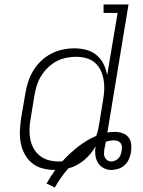

<svg xmlns="http://www.w3.org/2000/svg" viewBox="-20 -755 640 862"><path d="M226 87 189 69Q198 53 207.5 38Q217 23 228 8Q228 8 227.5 8Q227 8 226 8Q226 8 226 8Q226 8 226 8Q198 8 171 1Q144 -6 123.5 -23Q103 -40 90.5 -63.5Q78 -87 73 -114Q68 -141 69.5 -169Q71 -197 75 -226L94 -336Q98 -362 106.5 -388Q115 -414 129.5 -438Q144 -462 164.5 -481.5Q185 -501 210 -514Q235 -527 261.5 -532.5Q288 -538 314 -538Q342 -538 368 -531Q394 -524 414 -507Q434 -490 445.5 -466.5Q457 -443 461 -417L508 -697H445V-735H557L462 -160Q470 -161 478 -162Q486 -163 494 -163Q512 -163 529 -157.5Q546 -152 556.5 -139Q567 -126 569 -108Q571 -90 568 -72Q568 -72 568 -71.5Q568 -71 568 -71Q565 -55 558.5 -40Q552 -25 539.5 -13.5Q527 -2 511 3Q495 8 479 8Q461 8 444.5 -1Q428 -10 419 -25.5Q410 -41 408 -60Q406 -79 409 -98Q399 -80 386 -64.5Q373 -49 357.5 -36Q342 -23 324 -13.5Q306 -4 287 1Q269 21 254 42.5Q239 64 226 87ZM246 -30Q249 -30 253 -30.5Q257 -31 260 -31Q292 -66 330 -96Q368 -126 412 -145Q417 -157 420 -170.5Q423 -184 425 -197L443 -307Q447 -330 448 -353Q449 -376 445 -398Q441 -420 431.5 -440Q422 -460 405.5 -474Q389 -488 367 -494Q345 -500 322 -500Q300 -500 277.5 -495.5Q255 -491 234 -480Q213 -469 195.5 -452Q178 -435 165.5 -415Q153 -395 146 -373.5Q139 -352 135 -329L117 -219Q113 -196 112.5 -172.5Q112 -149 116.5 -127.5Q121 -106 132 -87Q143 -68 160.5 -54.5Q178 -41 200 -35.5Q222 -30 246 -30ZM479 -30Q488 -30 497 -34Q506 -38 512 -44.5Q518 -51 521.5 -60Q525 -69 526 -78Q528 -87 527.5 -96Q527 -105 522 -112Q517 -119 508.5 -122Q500 -125 491 -125Q482 -125 473 -123Q464 -121 455 -119V-116Q453 -108 451.5 -99.5Q450 -91 448 -82Q447 -73 447 -64Q447 -55 451 -47.5Q455 -40 462.5 -35Q470 -30 479 -30Z"/></svg>

Font: Iosevka Slab XLtEx
Style: Italic
Weight: 200
Width: 7
Italic angle: -9°
Monospace: yes
Designer: Belleve Invis
Foundry: Belleve Invis
Version: Version 11.1.0; ttfautohint (v1.8.3)